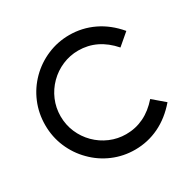

<svg xmlns="http://www.w3.org/2000/svg" viewBox="-150 -819 976 975"><g transform="rotate(-30 338.0 -332.0)"><path d="M138 -95Q92 -141 66 -202Q40 -263 40 -332Q40 -401 65.5 -462Q91 -523 138 -570Q184 -616 245 -642Q306 -668 374 -668Q449 -668 516 -636Q583 -604 636 -541L568 -483Q486 -577 374 -577Q325 -577 280.5 -558Q236 -539 202 -505Q168 -471 149 -426.5Q130 -382 130 -332Q130 -282 149 -237.5Q168 -193 202 -159Q236 -125 280.5 -106Q325 -87 374 -87Q486 -87 568 -181L636 -123Q582 -60 515.5 -28Q449 4 374 4Q306 4 245 -22Q184 -48 138 -95Z"/></g></svg>

Font: Sulphur Point
Style: Bold
Weight: 700
Designer: Noponies / Dale Sattler
Foundry: Noponies
Version: Version 1.000; ttfautohint (v1.8)